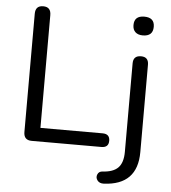

<svg xmlns="http://www.w3.org/2000/svg" viewBox="-59 -764 898 1009"><g transform="rotate(5 389.5 -259.5)"><path d="M497 0H129Q87 0 87 -43V-667Q87 -710 128 -710Q169 -710 169 -667V-72H497Q535 -72 535 -36Q535 0 497 0ZM662 -603Q637 -603 623 -616Q609 -629 609 -653Q609 -702 662 -702Q716 -702 716 -653Q716 -603 662 -603ZM526 191Q503 192 492 177Q481 162 488 145.5Q495 129 514 128Q570 125 596 98.5Q622 72 622 15V-452Q622 -493 663 -493Q703 -493 703 -452V9Q703 183 526 191Z"/></g></svg>

Font: Nunito
Style: Regular
Weight: 400
Designer: Vernon Adams
Foundry: Vernon Adams
Version: Version 3.602